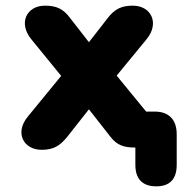

<svg xmlns="http://www.w3.org/2000/svg" viewBox="-20 -521 668 678"><path d="M532 137C582 137 604 109 604 61V-47C604 -98 577 -127 526 -127H496L392 -254L498 -383C544 -439 514 -501 449 -501C409 -501 385 -489 361 -458L294 -372L227 -458C204 -489 180 -501 139 -501C74 -501 44 -440 90 -383L196 -253L78 -109C31 -52 63 8 127 8C169 8 191 -6 216 -36L294 -135L370 -38C394 -7 419 0 458 0V61C458 109 481 137 532 137Z"/></svg>

Font: SN Pro Heavy
Style: Regular
Weight: 800
Designer: Tobias Whetton
Foundry: Supernotes
Version: Version 1.001;Glyphs 3.2 (3249)